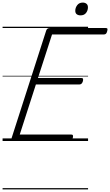

<svg xmlns="http://www.w3.org/2000/svg" viewBox="-20 -1092 853 1487"><path d="M93 0Q78 0 72 -5.5Q66 -11 70 -23L338 -856Q342 -866 348.5 -870.5Q355 -875 370 -875H799Q810 -875 812 -869Q814 -863 810 -850Q807 -837 801 -831Q795 -825 784 -825H383L274 -488H610Q621 -488 623 -481.5Q625 -475 622 -463Q618 -450 611.5 -444Q605 -438 596 -438H258L133 -50H532Q542 -50 544.5 -44Q547 -38 544 -25Q540 -12 533.5 -6Q527 0 518 0ZM604 -973Q586 -973 574.5 -981.5Q563 -990 563 -1009Q563 -1032 578 -1052Q593 -1072 621 -1072Q638 -1072 649.5 -1063Q661 -1054 661 -1035Q661 -1011 646.5 -992Q632 -973 604 -973ZM0 365H662V375H0ZM0 -20H662V0H0ZM0 -505H662V-500H0ZM0 -885H662V-875H0Z"/></svg>

Font: Playwrite DK Loopet Guides
Style: Regular
Weight: 400
Designer: Veronika Burian, José Scaglione
Foundry: TypeTogether
Version: Version 1.003